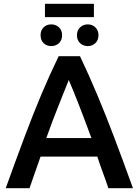

<svg xmlns="http://www.w3.org/2000/svg" viewBox="-20 -988 728 1008"><path d="M10 0Q63 -147 108 -267Q153 -387 196.5 -490.5Q240 -594 288 -693H400Q447 -594 490.5 -490.5Q534 -387 579.5 -267Q625 -147 678 0H549Q535 -42 519.5 -83.5Q504 -125 491 -166H193Q179 -125 164 -83.5Q149 -42 135 0ZM223 -263H460Q425 -358 394.5 -436.5Q364 -515 341 -568Q320 -515 288.5 -436.5Q257 -358 223 -263ZM216 -898V-968H473V-898ZM249 -746Q225 -746 209 -761.5Q193 -777 193 -803Q193 -829 209 -844.5Q225 -860 249 -860Q273 -860 289.5 -844.5Q306 -829 306 -803Q306 -777 289.5 -761.5Q273 -746 249 -746ZM441 -746Q417 -746 400.5 -761.5Q384 -777 384 -803Q384 -829 400.5 -844.5Q417 -860 441 -860Q464 -860 480.5 -844.5Q497 -829 497 -803Q497 -777 480.5 -761.5Q464 -746 441 -746Z"/></svg>

Font: Ubuntu Sans SemiBold
Style: Regular
Weight: 600
Designer: Dalton Maag Ltd
Foundry: Dalton Maag Ltd
Version: Version 1.006; ttfautohint (v1.8.4.7-5d5b)